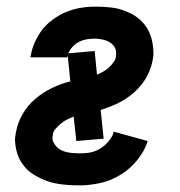

<svg xmlns="http://www.w3.org/2000/svg" viewBox="-20 -548 540 576"><path d="M213 8Q199 8 185 7Q171 6 157 4Q143 2 130 -2Q117 -6 105 -11.5Q93 -17 81.5 -24Q70 -31 60.5 -40.5Q51 -50 44 -61Q37 -72 32.5 -85Q28 -98 26 -114.5Q24 -131 26 -140L28 -152Q33 -180 48 -206Q63 -232 86 -251.5Q109 -271 136 -284Q163 -297 191 -304L183 -383L182 -376H71L72 -380Q74 -392 78 -404.5Q82 -417 88 -428.5Q94 -440 101 -451Q108 -462 117.5 -471.5Q127 -481 138 -489Q149 -497 160.5 -503.5Q172 -510 184.5 -514.5Q197 -519 209.5 -522Q222 -525 236.5 -526.5Q251 -528 259 -528H270Q283 -528 297 -527Q311 -526 324 -524Q337 -522 349 -517.5Q361 -513 372.5 -507.5Q384 -502 394 -494Q404 -486 412 -476.5Q420 -467 425.5 -456Q431 -445 434.5 -432.5Q438 -420 439.5 -404.5Q441 -389 440 -380L438 -368Q435 -351 427.5 -333Q420 -315 408.5 -299.5Q397 -284 382.5 -271Q368 -258 351.5 -248Q335 -238 317.5 -231Q300 -224 282 -218L291 -132L209 -125L201 -198Q192 -195 183 -190.5Q174 -186 165.5 -179.5Q157 -173 148.5 -163.5Q140 -154 139 -147L138 -139Q136 -130 140 -122Q144 -114 149.5 -108Q155 -102 162.5 -98Q170 -94 178.5 -92Q187 -90 197 -89Q207 -88 214 -88H221Q230 -88 240.5 -89Q251 -90 260.5 -93Q270 -96 278.5 -101Q287 -106 294.5 -112.5Q302 -119 309.5 -129Q317 -139 319 -146L321 -153L423 -125Q417 -105 405.5 -87Q394 -69 379 -53.5Q364 -38 346 -26.5Q328 -15 309 -7.5Q290 0 265.5 4Q241 8 229 8ZM271 -324Q280 -328 288.5 -332.5Q297 -337 304.5 -343.5Q312 -350 319 -359Q326 -368 327 -374L328 -382Q329 -390 327.5 -397Q326 -404 321.5 -410Q317 -416 311 -420Q305 -424 298 -426.5Q291 -429 282 -430.5Q273 -432 268 -432H262Q251 -432 239.5 -430Q228 -428 217 -422.5Q206 -417 197.5 -407.5Q189 -398 185 -388L264 -395Z"/></svg>

Font: Iosevka Custom
Style: Bold Italic
Weight: 700
Italic angle: -9°
Designer: Belleve Invis
Foundry: Belleve Invis
Version: Version 30.3.1; ttfautohint (v1.8.3)